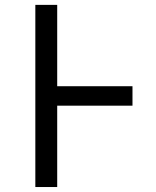

<svg xmlns="http://www.w3.org/2000/svg" viewBox="-20 -752 626 772"><path d="M122.1 0V-732.4H210V-405.3H512.7V-327.1H210V0Z"/></svg>

Font: Consola Mono
Style: Book
Weight: 400
Monospace: yes
Designer: Wojciech Kalinowski "wmk69" (wmk69@o2.pl)
Foundry: Wojciech Kalinowski "wmk69" (wmk69@o2.pl)
Version: Version 2.1.0